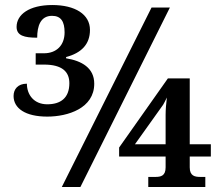

<svg xmlns="http://www.w3.org/2000/svg" viewBox="-20 -744 880 764"><path d="M168 -280C250 -280 355 -313 355 -411C355 -474 305 -502 243 -512V-517C303 -533 338 -567 338 -625C338 -687 279 -724 188 -724C96 -724 46 -686 46 -637C46 -602 77 -594 128 -594C128 -640 141 -681 187 -681C223 -681 237 -658 237 -615C237 -564 205 -532 155 -532H122V-487H155C228 -487 256 -458 256 -413C256 -353 220 -329 168 -329C115 -329 87 -367 87 -411C51 -411 34 -389 34 -362C34 -313 81 -280 168 -280ZM226 0H300L656 -714H583ZM570 0H797V-40H777C755 -40 735 -44 735 -78V-121H819V-170H735V-432H648L454 -157V-121H639V-78C639 -44 620 -40 598 -40H570ZM517 -170 629 -327C632 -332 639 -345 644 -356C641 -331 639 -308 639 -287V-170Z"/></svg>

Font: Noto Serif SemiBold
Style: Regular
Weight: 600
Designer: Monotype Design Team
Foundry: Monotype Imaging Inc.
Version: Version 2.013